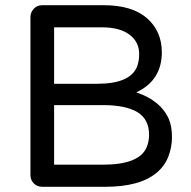

<svg xmlns="http://www.w3.org/2000/svg" viewBox="-20 -718 733 738"><path d="M602 -517Q602 -409 504 -363Q599 -331 630 -258Q641 -230 641 -191Q641 -152 627 -116Q613 -80 582 -54Q518 0 384 0H142Q123 0 110 -13Q97 -26 97 -45V-652Q97 -671 110 -684.5Q123 -698 142 -698H378Q488 -698 545 -648Q602 -598 602 -517ZM515 -510Q515 -557 477.5 -585Q440 -613 371 -613H188V-396H354Q483 -396 508 -465Q515 -486 515 -510ZM375 -85Q517 -85 544 -153Q553 -174 553 -200Q553 -260 508 -287Q463 -314 376 -314H188V-85Z"/></svg>

Font: Varela Round
Style: Regular
Weight: 400
Designer: Joe Prince
Foundry: Joe Prince
Version: Version 1.000